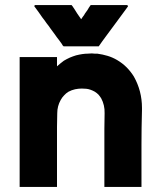

<svg xmlns="http://www.w3.org/2000/svg" viewBox="-20 -738 640 768"><path d="M304.7 -661.1Q307.6 -665 310.5 -669.9Q313.5 -673.8 316.4 -677.7Q319.3 -683.6 323.2 -688.5Q326.2 -693.4 330.1 -698.2Q333 -703.1 335.9 -708Q339.8 -712.9 342.8 -717.8Q343.8 -717.8 345.7 -717.8Q346.7 -717.8 347.7 -717.8Q362.3 -717.8 377 -717.8Q391.6 -717.8 406.2 -717.8Q416 -717.8 425.8 -717.8Q436.5 -717.8 446.3 -717.8Q457 -717.8 467.8 -717.8Q478.5 -717.8 489.3 -717.8Q490.2 -715.8 492.2 -712.9Q489.3 -709 484.4 -702.1Q471.7 -685.5 460 -668.9Q448.2 -652.3 435.5 -635.7Q427.7 -625 418.9 -613.3Q411.1 -602.5 402.3 -590.8Q395.5 -581.1 388.7 -572.3Q381.8 -562.5 375 -552.7Q374 -552.7 372.1 -552.7Q371.1 -552.7 370.1 -552.7Q355.5 -552.7 339.8 -552.7Q325.2 -552.7 310.5 -552.7Q299.8 -552.7 290 -552.7Q279.3 -552.7 269.5 -552.7Q260.7 -552.7 252 -552.7Q243.2 -552.7 234.4 -552.7Q233.4 -553.7 232.4 -554.7Q231.4 -555.7 230.5 -556.6Q227.5 -562.5 223.6 -567.4Q219.7 -572.3 215.8 -578.1Q207 -588.9 199.2 -600.6Q191.4 -611.3 182.6 -623Q174.8 -634.8 166 -645.5Q158.2 -657.2 149.4 -668Q141.6 -679.7 133.8 -690.4Q125 -702.1 117.2 -712.9Q118.2 -714.8 119.1 -717.8Q124 -717.8 132.8 -717.8Q147.5 -717.8 162.1 -717.8Q176.8 -717.8 191.4 -717.8Q201.2 -717.8 210.9 -717.8Q220.7 -717.8 231.4 -717.8Q240.2 -717.8 249 -717.8Q257.8 -717.8 266.6 -717.8Q266.6 -716.8 267.6 -715.8Q268.6 -714.8 269.5 -713.9Q274.4 -706.1 279.3 -699.2Q284.2 -691.4 289.1 -683.6Q293 -678.7 295.9 -673.8Q299.8 -668.9 302.7 -664.1Q303.7 -663.1 303.7 -662.1Q304.7 -662.1 304.7 -661.1ZM208 -472.7Q213.9 -478.5 221.7 -484.4Q228.5 -490.2 235.4 -495.1Q247.1 -502 259.8 -507.8Q271.5 -512.7 284.2 -516.6Q311.5 -523.4 331.1 -523.4Q350.6 -524.4 346.7 -524.4Q352.5 -523.4 358.4 -523.4Q363.3 -523.4 369.1 -523.4Q390.6 -520.5 410.2 -514.6Q429.7 -508.8 448.2 -498Q469.7 -485.4 486.3 -468.8Q502.9 -452.1 515.6 -431.6Q547.9 -374 547.9 -306.6Q547.9 -301.8 547.9 -297.9Q545.9 -225.6 545.9 -159.2Q545.9 -134.8 545.9 -110.4Q545.9 -85.9 545.9 -61.5Q545.9 -43 545.9 -25.4Q545.9 -7.8 545.9 9.8Q543.9 9.8 541 9.8Q538.1 9.8 536.1 9.8Q521.5 9.8 506.8 9.8Q492.2 9.8 477.5 9.8Q466.8 9.8 457 9.8Q447.3 9.8 437.5 9.8Q426.8 9.8 417 9.8Q407.2 9.8 397.5 9.8Q397.5 7.8 397.5 4.9Q397.5 2.9 397.5 0Q397.5 -33.2 397.5 -66.4Q397.5 -99.6 397.5 -132.8Q397.5 -155.3 397.5 -177.7Q397.5 -200.2 397.5 -222.7Q397.5 -252 398.4 -285.2Q399.4 -317.4 384.8 -344.7Q379.9 -352.5 374 -359.4Q367.2 -366.2 359.4 -371.1Q341.8 -380.9 326.2 -382.8Q309.6 -383.8 307.6 -383.8Q293.9 -383.8 280.3 -380.9Q266.6 -377.9 253.9 -371.1Q244.1 -365.2 236.3 -356.4Q228.5 -348.6 222.7 -337.9Q209 -313.5 209 -285.2Q208 -257.8 208 -230.5Q208 -208 208 -184.6Q208 -162.1 208 -139.6Q208 -118.2 208 -96.7Q208 -75.2 208 -53.7Q208 -38.1 208 -21.5Q208 -5.9 208 9.8Q205.1 9.8 203.1 9.8Q200.2 9.8 198.2 9.8Q183.6 9.8 168.9 9.8Q154.3 9.8 139.6 9.8Q128.9 9.8 119.1 9.8Q109.4 9.8 98.6 9.8Q88.9 9.8 79.1 9.8Q69.3 9.8 58.6 9.8Q58.6 7.8 58.6 4.9Q58.6 2.9 58.6 0Q58.6 -56.6 58.6 -113.3Q58.6 -170.9 58.6 -227.5Q58.6 -266.6 58.6 -305.7Q58.6 -344.7 58.6 -383.8Q58.6 -415 58.6 -446.3Q58.6 -478.5 58.6 -509.8Q61.5 -509.8 64.5 -509.8Q66.4 -509.8 69.3 -509.8Q84 -509.8 98.6 -509.8Q113.3 -509.8 127.9 -509.8Q137.7 -509.8 147.5 -509.8Q158.2 -509.8 168 -509.8Q177.7 -509.8 187.5 -509.8Q198.2 -509.8 208 -509.8Q208 -507.8 208 -504.9Q208 -502.9 208 -500Q208 -493.2 208 -487.3Q208 -480.5 208 -474.6Q208 -473.6 208 -473.6Q208 -472.7 208 -472.7Z"/></svg>

Font: LeFont
Style: Bold
Weight: 800
Designer: Leryon MEDIA
Version: Version 1.0